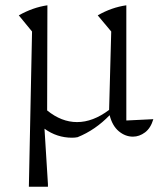

<svg xmlns="http://www.w3.org/2000/svg" viewBox="-20 -511 609 725"><path d="M89 194 101 -392 51 -453Q104 -483 159 -491L158 -94Q212 -50 271 -50Q331 -50 392 -96L400 -392L349 -453Q401 -483 457 -491V-56L559 -61Q549 -27 527.5 -11Q506 5 482 5Q453 5 428.5 -15.5Q404 -36 394 -76Q340 -20 273 7Q268 8 263 8.5Q258 9 252 9Q195 9 148 -25L161 184V194Z"/></svg>

Font: Piazzolla SC Light
Style: Regular
Weight: 300
Designer: Juan Pablo del Peral
Foundry: Huerta Tipografica
Version: Version 1.330